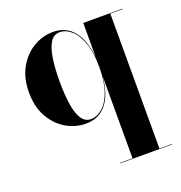

<svg xmlns="http://www.w3.org/2000/svg" viewBox="-130 -582 890 943"><g transform="rotate(-20 315.0 -110.0)"><path d="M339 250V247.5H404V-180Q396 -89 356.2 -39.8Q316.5 9.5 248.5 9.5Q194 9.5 145.5 -19Q97 -47.5 66.8 -101Q36.5 -154.5 36.5 -229.5Q36.5 -304.5 66.8 -358.2Q97 -412 145.5 -440.8Q194 -469.5 248.5 -469.5Q316 -469.5 356 -419.8Q396 -370 404 -279V-460H609.5V-457.5H544.5V247.5H609.5V250ZM278.5 -3Q310.5 -3 339.2 -27.8Q368 -52.5 386 -102.8Q404 -153 404 -229.5Q404 -306 386 -356.5Q368 -407 339.2 -432Q310.5 -457 278.5 -457Q249 -457 231 -430.2Q213 -403.5 204.8 -352.5Q196.5 -301.5 196.5 -229.5Q196.5 -157.5 204.8 -106.8Q213 -56 231 -29.5Q249 -3 278.5 -3Z"/></g></svg>

Font: Bodoni Moda 72pt
Style: Bold
Weight: 700
Designer: Owen Earl
Foundry: indestructible type
Version: Version 2.004